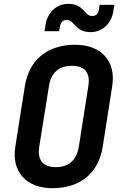

<svg xmlns="http://www.w3.org/2000/svg" viewBox="-20 -974 640 1004"><path d="M454 -806C515 -806 563 -851 573 -916L578 -949H501L497 -921C493 -901 480 -890 462 -890C420 -890 420 -954 337 -954C276 -954 228 -909 218 -844L213 -811H289L294 -837C297 -858 311 -870 329 -870C371 -870 371 -806 454 -806ZM254 10C400 10 495 -69 517 -206L567 -525C587 -653 511 -740 373 -740C228 -740 132 -661 110 -524L60 -206C40 -77 116 10 254 10ZM272 -100C204 -100 175 -137 185 -206L236 -524C246 -593 288 -630 356 -630C424 -630 453 -593 442 -524L392 -206C381 -137 339 -100 272 -100Z"/></svg>

Font: JetBrains Mono
Style: Bold Italic
Weight: 558
Italic angle: -9°
Monospace: yes
Designer: Philipp Nurullin, Konstantin Bulenkov
Foundry: JetBrains
Version: Version 2.305